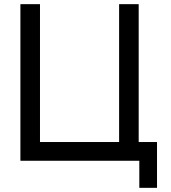

<svg xmlns="http://www.w3.org/2000/svg" viewBox="-20 -772 822 922"><path d="M646 -752H552V-90H172V-752H78V0H649V130H734V-90H646Z"/></svg>

Font: Hibana SubMedium
Style: Regular
Weight: 500
Width: 6
Designer: pygmalion
Foundry: ybstudio
Version: Version 0.930;hotconv 1.0.109;makeotfexe 2.5.65596